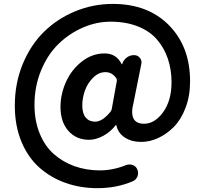

<svg xmlns="http://www.w3.org/2000/svg" viewBox="-20 -770 1040 981"><path d="M477.5 191.4Q391.6 191.4 316.4 165Q241.2 138.7 182.6 87.4Q124 36.1 89.8 -45.4Q55.7 -127 55.7 -230.5Q55.7 -344.7 96.2 -442.9Q136.7 -541 205.1 -607.9Q273.4 -674.8 364.7 -712.4Q456.1 -750 556.6 -750Q736.3 -750 843.8 -640.6Q951.2 -531.2 951.2 -354.5Q951.2 -280.3 928.2 -219.7Q905.3 -159.2 868.7 -122.1Q832 -85 788.6 -64.9Q745.1 -44.9 701.2 -44.9Q652.3 -44.9 617.7 -67.4Q583 -89.8 574.2 -130.9Q574.2 -131.8 573.2 -131.8Q572.3 -131.8 571.3 -130.9Q546.9 -97.7 508.8 -76.7Q470.7 -55.7 434.6 -55.7Q370.1 -55.7 329.6 -101.1Q289.1 -146.5 289.1 -223.6Q289.1 -290 317.9 -353Q346.7 -416 399.4 -456.5Q452.1 -497.1 514.6 -497.1Q574.2 -497.1 601.6 -442.4Q601.6 -441.4 602.5 -441.4Q603.5 -441.4 604.5 -442.4L605.5 -446.3Q612.3 -464.8 628.4 -476.6Q644.5 -488.3 664.1 -488.3H665Q683.6 -488.3 694.3 -474.6Q703.1 -463.9 703.1 -452.1Q703.1 -448.2 702.1 -443.4L662.1 -244.1Q655.3 -217.8 655.3 -198.2Q655.3 -137.7 715.8 -137.7Q770.5 -137.7 813.5 -196.8Q856.4 -255.9 856.4 -349.6Q856.4 -414.1 837.9 -469.2Q819.3 -524.4 782.7 -567.4Q746.1 -610.4 685.1 -634.8Q624 -659.2 544.9 -659.2Q471.7 -659.2 401.9 -628.4Q332 -597.7 277.3 -543.9Q222.7 -490.2 189.5 -409.2Q156.2 -328.1 156.2 -234.4Q156.2 -153.3 182.6 -88.4Q209 -23.4 254.9 17.1Q300.8 57.6 360.8 79.1Q420.9 100.6 490.2 100.6Q557.6 100.6 625 73.2Q633.8 70.3 642.6 70.3Q650.4 70.3 658.2 73.2Q674.8 79.1 681.6 95.7Q685.5 104.5 685.5 114.3Q685.5 122.1 682.6 130.9Q675.8 148.4 658.2 156.2Q576.2 191.4 477.5 191.4ZM465.8 -148.4Q502.9 -148.4 543.9 -198.2Q548.8 -204.1 550.8 -211.9L577.1 -357.4Q578.1 -364.3 574.2 -370.1Q552.7 -401.4 518.6 -401.4Q484.4 -401.4 456.1 -373.5Q427.7 -345.7 414.1 -307.6Q400.4 -269.5 400.4 -231.4Q400.4 -190.4 418 -169.4Q435.5 -148.4 465.8 -148.4Z"/></svg>

Font: Gen Jyuu Gothic P Bold
Style: Bold
Weight: 700
Designer: [Source Han Sans]
Ryoko NISHIZUKA  (kana & ideographs); Paul D. Hunt (Latin, Greek & Cyrillic); Wenlong ZHANG  (bopomofo
Version: Version 1.002.20150607